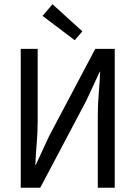

<svg xmlns="http://www.w3.org/2000/svg" viewBox="-20 -887 640 907"><path d="M78 0V-656H158V-316Q158 -264 153.5 -210.5Q149 -157 147 -108H149L212 -244L430 -656H522V0H442V-343Q442 -394 446.5 -445.5Q451 -497 453 -548H451L388 -412L170 0ZM333 -697 181 -812 228 -867 369 -739Z"/></svg>

Font: Source Code Pro
Style: Regular
Weight: 400
Monospace: yes
Designer: Paul D. Hunt, Teo Tuominen
Foundry: Adobe Systems Incorporated
Version: Version 2.030;PS 1.000;hotconv 16.6.51;makeotf.lib2.5.65220